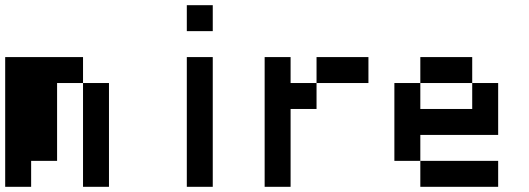

<svg xmlns="http://www.w3.org/2000/svg" viewBox="-20 -820 2040 740"><path d="M0 -100V-600H300V-500H200V-200H100V-100ZM400 -100H300V-500H400Z M700 -100V-600H800V-100ZM700 -700V-800H800V-700Z M1000 -100V-600H1100V-500H1200V-400H1100V-100ZM1400 -500H1200V-600H1400Z M1500 -200V-500H1600V-400H1800V-500H1900V-300H1600V-200ZM1600 -200H1900V-100H1600ZM1600 -500V-600H1800V-500Z"/></svg>

Font: GalmuriMono9 Regular
Style: Regular
Weight: 400
Designer: Lee Minseo (quiple)
Version: Version 2.399;hotconv 1.1.1;makeotfexe 2.6.0 DEVELOPMENT